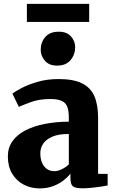

<svg xmlns="http://www.w3.org/2000/svg" viewBox="-20 -984 610 1014"><path d="M189 11Q143.5 11 105.2 -9Q67 -29 44.2 -66.8Q21.5 -104.5 21.5 -158.5Q21.5 -204 45.8 -238.2Q70 -272.5 113.8 -295.2Q157.5 -318 216.2 -329.5Q275 -341 343.5 -341.5V-363Q343.5 -397 336 -418.5Q328.5 -440 307.5 -450.5Q286.5 -461 245.5 -461Q188.5 -461 146 -445.8Q103.5 -430.5 79.5 -419.5L45.5 -489.5Q59 -500.5 93.5 -518.8Q128 -537 178.5 -551.8Q229 -566.5 289.5 -566.5Q368 -566.5 413.5 -543.8Q459 -521 478.5 -475.8Q498 -430.5 498 -362.5V-66L548.5 -65.5V-4.5Q537 -2 513.8 1.5Q490.5 5 463.8 7.8Q437 10.5 415.5 10.5Q377 10.5 364.5 -0.5Q352 -11.5 352 -43V-67Q339.5 -50.5 316.8 -32.2Q294 -14 261.8 -1.5Q229.5 11 189 11ZM267 -80Q285 -80 306.8 -90.5Q328.5 -101 343.5 -116V-276.5Q289 -276.5 255.8 -262Q222.5 -247.5 207.8 -224.8Q193 -202 193 -175Q193 -145 202.2 -124Q211.5 -103 228 -91.5Q244.5 -80 267 -80ZM280.5 -637.5Q239 -637.5 217 -663.5Q195 -689.5 195 -720.5Q195 -760.5 219 -788.5Q243 -816.5 290 -816.5H291Q333 -816.5 355 -791.5Q377 -766.5 377 -735.5Q377 -696 352.8 -666.8Q328.5 -637.5 281.5 -637.5ZM451 -963.5V-868H122V-963.5Z"/></svg>

Font: Merriweather 24pt Black
Style: Regular
Weight: 900
Designer: Eben Sorkin
Foundry: Eben Sorkin
Version: Version 2.100